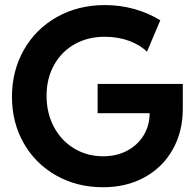

<svg xmlns="http://www.w3.org/2000/svg" viewBox="-20 -748 792 775"><path d="M28.3 -357.4Q28.3 -461.4 75.9 -545.9Q123.5 -630.4 209.2 -679Q294.9 -727.5 403.3 -727.5Q464.4 -727.5 521.7 -711.7Q579.1 -695.8 627 -666L573.2 -539.1Q545.4 -566.9 500.7 -583.3Q456.1 -599.6 402.3 -599.6Q335.4 -599.6 282.2 -570.1Q229 -540.5 198.5 -486.3Q168 -432.1 168 -361.3Q168 -291 197.8 -235.4Q227.5 -179.7 279.8 -148.4Q332 -117.2 396.5 -117.2Q451.2 -117.2 493.9 -140.1Q536.6 -163.1 560.3 -202.6Q584 -242.2 584 -291H374V-409.2H717.8V-307.6Q717.8 -217.3 677.7 -145.5Q637.7 -73.7 564.7 -33Q491.7 7.8 395.5 7.8Q291 7.8 207 -39.6Q123 -86.9 75.7 -170.2Q28.3 -253.4 28.3 -357.4Z"/></svg>

Font: Reddit Sans Vanilla
Style: Bold
Weight: 700
Designer: Stephen Hutchings
Foundry: Reddit
Version: Version 1.013